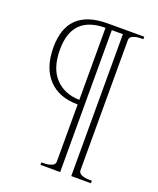

<svg xmlns="http://www.w3.org/2000/svg" viewBox="-132 -781 711 862"><g transform="rotate(20 223.5 -350.0)"><path d="M166 -12H177Q199 -12 214.5 -18.5Q230 -25 230 -39V-312Q140 -312 90 -365.5Q40 -419 40 -516Q40 -700 232 -700H407V-688H396Q374 -688 358.5 -681.5Q343 -675 343 -661V-39Q343 -25 358.5 -18.5Q374 -12 396 -12H407V0H313V-678H260V0H166ZM230 -678Q71 -678 71 -517Q71 -427 115 -381Q159 -335 230 -334Z"/></g></svg>

Font: Taviraj Thin
Style: Regular
Weight: 250
Designer: Katatrad Team
Foundry: CadsonDemak
Version: Version 1.001